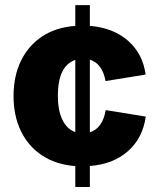

<svg xmlns="http://www.w3.org/2000/svg" viewBox="-20 -748 636 768"><path d="M281.2 0V-83.5Q203.6 -89.8 148.4 -126.2Q93.3 -162.6 63.7 -223.6Q34.2 -284.7 34.2 -363.8Q34.2 -443.4 63.7 -504.4Q93.3 -565.4 148.4 -602.1Q203.6 -638.7 281.2 -644.5V-727.5H339.4V-644.5Q433.1 -636.7 492.2 -585Q551.3 -533.2 562.5 -449.7L402.3 -423.8Q389.2 -494.1 339.4 -509.3V-218.8Q390.6 -234.9 402.8 -307.6L563 -281.7Q551.3 -196.3 492.4 -143.8Q433.6 -91.3 339.4 -84V0ZM281.2 -219.7V-508.3Q211.4 -484.4 211.4 -364.7Q211.4 -306.6 229.5 -269Q247.6 -231.4 281.2 -219.7Z"/></svg>

Font: Inter Extra Bold
Style: Regular
Weight: 800
Designer: Rasmus Andersson
Foundry: rsms
Version: Version 4.000;git-3c8e0fc